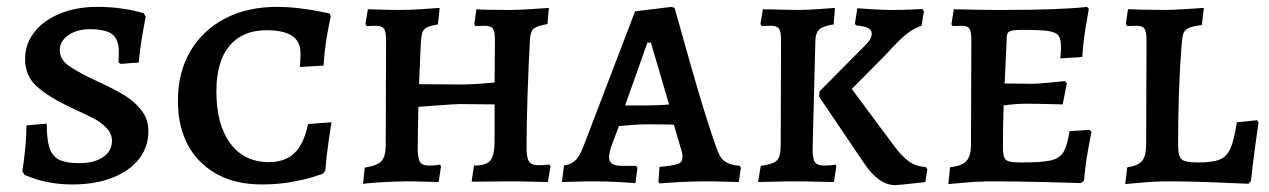

<svg xmlns="http://www.w3.org/2000/svg" viewBox="-20 -528 3695 559"><path d="M51 -19 45 -30Q46 -35 48.5 -53Q51 -71 54 -102Q57 -133 57 -163L116 -168Q116 -121 124.5 -96.5Q133 -72 153 -62.5Q173 -53 211 -53Q254 -53 280 -70.5Q306 -88 306 -118Q306 -139 290 -155.5Q274 -172 255 -182Q236 -192 184 -216Q121 -246 87 -276.5Q53 -307 53 -356Q53 -400 80 -434.5Q107 -469 155 -488.5Q203 -508 263 -508Q298 -508 328 -504Q358 -500 376 -495.5Q394 -491 399 -489L404 -479Q402 -468 395 -429Q388 -390 384 -346L332 -342L325 -346Q325 -348 325.5 -356.5Q326 -365 326 -377Q326 -413 307 -428Q288 -443 241 -443Q204 -443 179 -425.5Q154 -408 154 -382Q154 -355 181 -336Q208 -317 264 -291Q312 -269 341 -251.5Q370 -234 391 -208Q412 -182 412 -146Q412 -100 384.5 -65Q357 -30 307 -10.5Q257 9 191 9Q154 9 123 3Q92 -3 74 -10Q56 -17 51 -19Z M498 -235Q498 -317 534 -378.5Q570 -440 635 -474Q700 -508 786 -508Q817 -508 851 -504Q885 -500 908.5 -495Q932 -490 939 -489L943 -481Q942 -476 938 -456.5Q934 -437 929 -405Q924 -373 922 -337L853 -333Q853 -336 854 -347Q855 -358 855 -373Q855 -407 830.5 -423.5Q806 -440 756 -440Q686 -440 648 -394.5Q610 -349 610 -262Q610 -165 650.5 -110.5Q691 -56 763 -56Q810 -56 837.5 -82.5Q865 -109 877 -167L945 -172Q943 -159 936.5 -114.5Q930 -70 927 -31L920 -22Q914 -20 890.5 -12.5Q867 -5 827.5 2Q788 9 743 9Q630 9 564 -56.5Q498 -122 498 -235Z M1042 -40Q1079 -46 1091 -59.5Q1103 -73 1103 -106L1104 -411Q1104 -436 1098 -444.5Q1092 -453 1074 -453L1048 -452L1044 -458L1051 -501Q1061 -501 1089.5 -500Q1118 -499 1147 -499Q1172 -499 1210 -501.5Q1248 -504 1260 -505L1255 -457Q1232 -453 1222.5 -448Q1213 -443 1209.5 -432.5Q1206 -422 1205 -398L1200 -283L1316 -282Q1363 -282 1420 -288L1421 -411Q1421 -436 1415 -444.5Q1409 -453 1391 -453L1364 -452L1361 -458L1367 -501Q1378 -500 1406.5 -499.5Q1435 -499 1464 -499Q1488 -499 1527 -501.5Q1566 -504 1578 -505L1574 -458Q1544 -453 1534 -444.5Q1524 -436 1523 -414Q1519 -346 1516 -253.5Q1513 -161 1513 -100Q1513 -69 1520 -58Q1527 -47 1547 -47Q1558 -47 1567 -48Q1576 -49 1579 -49L1583 -44L1575 2Q1564 2 1531.5 1Q1499 0 1462 0L1353 1L1360 -46Q1396 -46 1408 -61Q1420 -76 1420 -120V-224L1320 -225Q1305 -225 1259.5 -221.5Q1214 -218 1198 -217L1196 -100Q1196 -68 1202.5 -57Q1209 -46 1229 -46Q1241 -46 1249.5 -47Q1258 -48 1261 -49L1264 -44L1257 2Q1247 2 1220 1Q1193 0 1166 0Q1130 0 1084 3Q1038 6 1037 8Z M1897 1 1900 -42Q1942 -46 1954.5 -51Q1967 -56 1967 -71Q1967 -84 1961 -100L1942 -165Q1921 -166 1863 -166Q1832 -166 1782 -161L1758 -97Q1753 -77 1753 -72Q1753 -57 1762.5 -51Q1772 -45 1795 -45H1832L1836 -40L1830 5Q1819 4 1782 2Q1745 0 1712 0Q1679 0 1652 1Q1625 2 1616 2L1622 -46Q1642 -49 1654.5 -60.5Q1667 -72 1678 -100L1829 -495L1935 -508L1944 -505Q1956 -461 1995 -324.5Q2034 -188 2065 -100Q2074 -71 2088.5 -59.5Q2103 -48 2134 -45L2137 -40L2131 2Q2121 2 2092.5 1Q2064 0 2034 0Q1992 0 1951.5 2.5Q1911 5 1900 6ZM1862 -221Q1901 -221 1928 -224L1875 -404H1865L1800 -221Z M2224 -453 2198 -452 2194 -458 2201 -501 2305 -499Q2327 -499 2363.5 -501.5Q2400 -504 2411 -505L2407 -457Q2376 -452 2365.5 -442.5Q2355 -433 2354 -412L2346 -100Q2345 -68 2352 -57Q2359 -46 2379 -46Q2391 -46 2400 -47Q2409 -48 2412 -49L2415 -44L2408 2Q2395 2 2361.5 1Q2328 0 2295 0Q2260 0 2229 1Q2198 2 2187 2L2195 -45Q2231 -50 2242 -61Q2253 -72 2253 -106L2254 -411Q2254 -436 2248 -444.5Q2242 -453 2224 -453ZM2495 -392Q2518 -413 2518 -430Q2518 -441 2507 -446.5Q2496 -452 2472 -454L2469 -459L2476 -504Q2487 -503 2520.5 -501Q2554 -499 2575 -499Q2602 -499 2628.5 -500Q2655 -501 2665 -502L2670 -495L2663 -453Q2639 -445 2617.5 -427.5Q2596 -410 2560 -370L2460 -269L2578 -110Q2604 -74 2625.5 -58.5Q2647 -43 2675 -42L2680 -35L2674 2Q2662 3 2633.5 6.5Q2605 10 2586 11Q2538 11 2495 -54L2365 -246L2366 -262Z M2746 -41Q2781 -45 2794 -59.5Q2807 -74 2807 -108L2808 -411Q2808 -436 2802.5 -444.5Q2797 -453 2780 -453L2754 -452L2750 -457L2757 -501Q2771 -501 2810.5 -500Q2850 -499 2896 -499Q3069 -499 3145 -508L3150 -502Q3148 -490 3141 -449Q3134 -408 3131 -362L3067 -358Q3067 -361 3068 -370.5Q3069 -380 3069 -390Q3069 -414 3062 -424Q3055 -434 3033 -437.5Q3011 -441 2959 -441Q2936 -441 2926.5 -439Q2917 -437 2914 -432Q2911 -427 2911 -414L2905 -285L2983 -284Q3001 -284 3035.5 -287.5Q3070 -291 3081 -292L3086 -285L3074 -224Q3063 -224 3031.5 -225Q3000 -226 2965 -226Q2939 -226 2902 -221Q2900 -157 2900 -102Q2900 -80 2903.5 -70.5Q2907 -61 2918 -58Q2929 -55 2956 -55Q3014 -55 3039.5 -61Q3065 -67 3076 -85Q3087 -103 3094 -146L3152 -150L3158 -144Q3155 -132 3147.5 -90Q3140 -48 3136 -2L3128 5Q3102 4 3017.5 2Q2933 0 2874 0Q2830 0 2791 3.5Q2752 7 2741 8Z M3262 -41Q3293 -45 3305 -59.5Q3317 -74 3317 -108L3318 -411Q3318 -436 3312 -444.5Q3306 -453 3288 -453L3262 -452L3258 -458L3264 -501Q3282 -501 3297 -500L3370 -499Q3392 -499 3432 -501.5Q3472 -504 3485 -505L3479 -455Q3452 -452 3440 -446Q3428 -440 3425 -429.5Q3422 -419 3420 -395Q3410 -269 3410 -105Q3410 -73 3420.5 -64Q3431 -55 3467 -55Q3510 -55 3531 -63.5Q3552 -72 3562.5 -96Q3573 -120 3581 -172L3640 -178L3644 -171Q3642 -157 3635 -106.5Q3628 -56 3622 -1L3615 7Q3592 6 3518 3Q3444 0 3387 0Q3344 0 3305.5 3.5Q3267 7 3256 8Z"/></svg>

Font: Alegreya SC Medium
Style: Regular
Weight: 500
Designer: Juan Pablo del Peral
Foundry: Huerta Tipografica
Version: Version 2.007; ttfautohint (v1.6)